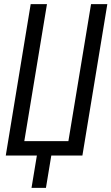

<svg xmlns="http://www.w3.org/2000/svg" viewBox="-20 -755 541 932"><path d="M133 157 159 0H8L129 -735H208L98 -70H312L422 -735H501L380 0H229L203 157Z"/></svg>

Font: Iosevka Oblique
Style: Regular
Weight: 400
Italic angle: -9°
Monospace: yes
Designer: Belleve Invis
Foundry: Belleve Invis
Version: Version 32.5.0; ttfautohint (v1.8.4)